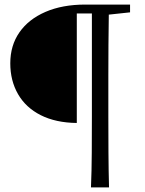

<svg xmlns="http://www.w3.org/2000/svg" viewBox="-20 -690 633 840"><path d="M316 -152Q224 -153 158.5 -186Q93 -219 59 -278Q25 -337 25 -413Q25 -491 65 -548.5Q105 -606 179 -638Q253 -670 353 -670H549V-636L456 -626Q455 -562 454.5 -494Q454 -426 454 -359V-182Q454 -104 454.5 -23Q455 58 457 130H378Q381 59 381.5 -22Q382 -103 382 -182V-631H316Z"/></svg>

Font: Source Serif 4 Subhead
Style: Regular
Weight: 400
Designer: Frank Grießhammer
Foundry: Adobe Systems Incorporated
Version: Version 4.004;hotconv 1.0.117;makeotfexe 2.5.65602